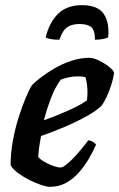

<svg xmlns="http://www.w3.org/2000/svg" viewBox="-20 -724 462 744"><path d="M173 0Q162 0 140.5 -7Q119 -14 95 -26Q71 -38 50.5 -53Q30 -68 21 -84Q21 -129 29.5 -176.5Q38 -224 51.5 -267Q65 -310 79 -343.5Q93 -377 104 -394Q114 -405 136.5 -422.5Q159 -440 189.5 -458Q220 -476 255.5 -488Q291 -500 326 -500Q342 -500 364.5 -489Q387 -478 404 -464Q421 -450 422 -441Q419 -420 411.5 -396Q404 -372 394 -350.5Q384 -329 375 -316Q357 -297 318 -275Q279 -253 231 -232.5Q183 -212 139 -197Q133 -164 131 -148Q129 -132 128 -116Q135 -107 151 -97.5Q167 -88 185 -81.5Q203 -75 214 -75Q222 -75 233.5 -83.5Q245 -92 259.5 -106.5Q274 -121 290 -140Q306 -159 322 -180Q331 -180 340.5 -174Q350 -168 352 -163Q341 -138 324.5 -109.5Q308 -81 286 -56Q264 -31 236 -15.5Q208 0 173 0ZM150 -258Q184 -270 215 -283Q246 -296 272.5 -309Q299 -322 317 -335Q318 -343 318.5 -350.5Q319 -358 319 -365Q319 -381 317 -397Q315 -413 311 -425Q303 -427 296 -427.5Q289 -428 281 -428Q264 -428 247 -424.5Q230 -421 215 -415Q192 -383 176.5 -341.5Q161 -300 150 -258ZM210 -570Q187 -570 174 -573Q161 -576 157 -579Q171 -637 205 -670.5Q239 -704 298 -704Q359 -704 382 -670Q405 -636 399 -579Q394 -576 379.5 -573Q365 -570 348 -570Q348 -608 333 -619.5Q318 -631 288 -631Q259 -631 241 -619Q223 -607 210 -570Z"/></svg>

Font: Texturina 12pt
Style: Bold Italic
Weight: 700
Italic angle: -11°
Designer: Guillermo Torres Carreño
Foundry: Omnibus-Type
Version: Version 1.002